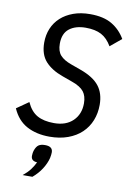

<svg xmlns="http://www.w3.org/2000/svg" viewBox="-103 -772 732 1085"><g transform="rotate(10 263.5 -229.0)"><path d="M217 12Q142 12 87 -17.5Q32 -47 3 -113L72 -161Q95 -110 132.5 -89Q170 -68 229 -68Q298 -68 337.5 -106.5Q377 -145 377 -207Q377 -249 357.5 -274Q338 -299 290 -316L232 -337Q167 -360 131.5 -399.5Q96 -439 96 -507Q96 -551 111.5 -588Q127 -625 156.5 -652Q186 -679 228.5 -694.5Q271 -710 325 -710Q402 -710 450 -681.5Q498 -653 527 -603L463 -550Q438 -593 403 -611.5Q368 -630 313 -630Q255 -630 219.5 -602.5Q184 -575 184 -516Q184 -473 204.5 -450Q225 -427 267 -412L325 -391Q400 -364 433 -322Q466 -280 466 -214Q466 -166 449.5 -124.5Q433 -83 401 -52.5Q369 -22 322.5 -5Q276 12 217 12ZM202 63Q246 63 246 97Q246 103 245 112Q244 121 242 130Q234 162 213.5 194Q193 226 162 252H106Q132 231 147.5 210.5Q163 190 174 167Q139 165 139 136Q139 131 140 122Q141 113 144 104Q152 81 165 72Q178 63 202 63Z"/></g></svg>

Font: IBM Plex Sans Condensed Text
Style: Italic
Weight: 450
Width: 3
Italic angle: -11°
Designer: Mike Abbink, Paul van der Laan, Pieter van Rosmalen
Foundry: Bold Monday
Version: Version 1.1